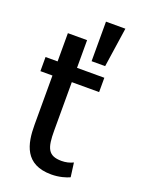

<svg xmlns="http://www.w3.org/2000/svg" viewBox="-151 -873 729 958"><g transform="rotate(20 213.0 -394.0)"><path d="M341 -9C322 0 286 11 245 11C103 11 82 -92 82 -194V-455H18V-530H82V-680H184V-533H329V-457H184V-200C184 -108 197 -70 270 -70C292 -70 313 -75 331 -84ZM241 -799H344L313 -589H241Z"/></g></svg>

Font: Repo Medium
Style: Regular
Weight: 500
Designer: Stefan Peev
Foundry: Context Ltd
Version: Version 1.502